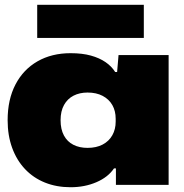

<svg xmlns="http://www.w3.org/2000/svg" viewBox="-20 -775 770 805"><path d="M276 10Q217 10 168.5 -9.5Q120 -29 85 -66Q50 -103 31 -155Q12 -207 12 -271Q12 -358 45 -421Q78 -484 137.5 -518Q197 -552 276 -552Q325 -552 361 -542Q397 -532 422.5 -514.5Q448 -497 463 -473H471L477 -544H687V0H466V-69H458Q433 -32 384 -11Q335 10 276 10ZM347 -155Q384 -155 410.5 -169Q437 -183 451 -208Q465 -233 465 -265V-277Q465 -310 451 -334.5Q437 -359 410.5 -373Q384 -387 347 -387Q314 -387 288.5 -374Q263 -361 248.5 -335Q234 -309 234 -271Q234 -233 248 -207Q262 -181 287.5 -168Q313 -155 347 -155ZM136 -616V-755H583V-616Z"/></svg>

Font: Mona Sans Expanded Black
Style: Regular
Weight: 900
Width: 7
Designer: Deni Anggara
Foundry: GitHub
Version: Version 2.000